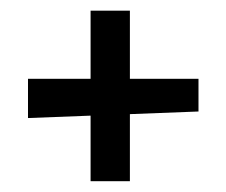

<svg xmlns="http://www.w3.org/2000/svg" viewBox="-20 -497 421 358"><path d="M32.2 -276.9V-350.1H350.1V-289.1ZM148.9 -477.1H222.2V-159.2H148.9Z"/></svg>

Font: Englebert
Style: Regular
Weight: 400
Designer: Astigmatic (AOETI)
Foundry: Astigmatic (AOETI)
Version: Version 1.000